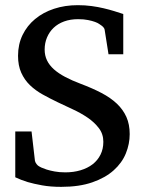

<svg xmlns="http://www.w3.org/2000/svg" viewBox="-20 -707 561 743"><path d="M481.9 -188Q481.9 -149.9 467 -113.3Q452.1 -76.7 419.9 -47.9Q387.7 -19 337.4 -1.5Q287.1 16.1 216.8 16.1Q175.8 16.1 143.3 10.3Q110.8 4.4 87.4 -2.4Q60.5 -10.7 39.1 -21V-198.2H102.1L115.2 -85Q116.2 -79.1 121.3 -72.3Q126.5 -65.4 131.8 -63L140.1 -58.6Q147.5 -55.2 160.2 -51Q172.9 -46.9 191.2 -43.5Q209.5 -40 232.9 -40Q264.6 -40 291.7 -48.1Q318.8 -56.2 338.4 -71.3Q357.9 -86.4 368.9 -108.4Q379.9 -130.4 379.9 -158.2Q379.9 -188.5 362.5 -211.2Q345.2 -233.9 319.1 -251.7Q293 -269.5 262.2 -283.7Q231.4 -297.9 204.1 -311Q173.3 -325.7 145.3 -341.3Q117.2 -356.9 95.9 -377.4Q74.7 -397.9 62.3 -425.5Q49.8 -453.1 49.8 -491.2Q49.8 -535.6 67.4 -571.8Q85 -607.9 116 -633.5Q147 -659.2 189.2 -673.1Q231.4 -687 280.8 -687Q309.1 -687 334.2 -683.6Q359.4 -680.2 381.1 -675Q402.8 -669.9 421.6 -664.1Q440.4 -658.2 457 -652.8V-497.1H399.9L384.8 -592.8Q383.8 -597.7 379.2 -602.5Q374.5 -607.4 370.1 -609.9Q369.1 -610.4 363.8 -614.3Q358.4 -618.2 347.9 -622.1Q337.4 -626 321 -629.4Q304.7 -632.8 282.2 -632.8Q252 -632.8 228 -624Q204.1 -615.2 187.5 -599.4Q170.9 -583.5 161.9 -562Q152.8 -540.5 152.8 -515.1Q152.8 -492.2 161.9 -473.4Q170.9 -454.6 188.7 -438.7Q206.5 -422.9 232.4 -409.2Q258.3 -395.5 292 -382.8Q337.4 -365.7 372.8 -347.2Q408.2 -328.6 432.4 -305.7Q456.5 -282.7 469.2 -254.2Q481.9 -225.6 481.9 -188Z"/></svg>

Font: Charis SIL Cyr
Style: Regular
Weight: 400
Foundry: SIL International
Version: Version 5.000